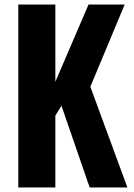

<svg xmlns="http://www.w3.org/2000/svg" viewBox="-20 -830 592 850"><path d="M61 -810H225V-468L372 -810H532L380 -446L544 0H377L252 -362L225 -318V0H61Z"/></svg>

Font: Oswald SemiBold
Style: Regular
Weight: 400
Version: Version